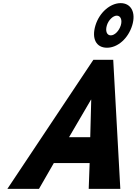

<svg xmlns="http://www.w3.org/2000/svg" viewBox="-20 -1207 873 1227"><path d="M590.1 -1045C564.4 -961 593.8 -902 663.8 -902C732.3 -902 799.2 -961 824.9 -1045C850.2 -1128 817.2 -1187 750.9 -1187C685.3 -1187 615.5 -1128 590.1 -1045ZM663 -1045C673.4 -1079 702.4 -1107 726.4 -1107C751.2 -1107 762.4 -1079 752 -1045C741.3 -1010 713.4 -981 687.9 -981C661.7 -981 652.3 -1010 663 -1045ZM703.6 -825H576.8L27.1 0H229.1L324 -165H552.9L546.9 0H748.9ZM556.7 -330H421.1L561.5 -570H563Z"/></svg>

Font: Hussar
Style: BdSuprConOblThree
Weight: 700
Foundry: Cannot Into Space Fonts
Version: Version 2.00